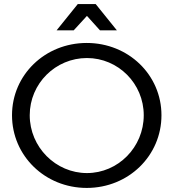

<svg xmlns="http://www.w3.org/2000/svg" viewBox="-20 -917 853 943"><path d="M407 -839 471 -768H554L450 -897H362L258 -768H342ZM406 -706C201 -706 39 -549 39 -351C39 -152 201 6 406 6C611 6 773 -152 773 -351C773 -549 611 -706 406 -706ZM407 -67C254 -67 126 -194 126 -351C126 -507 253 -632 407 -632C560 -632 686 -507 686 -351C686 -194 560 -67 407 -67Z"/></svg>

Font: Juman Normal
Style: Regular
Weight: 300
Designer: Bandar Raffah (Arabic) Julieta Ulanovsky (Latin)
Foundry: Caramella
Version: Version 5.022;PS 005.022;hotconv 1.0.88;makeotf.lib2.5.64775